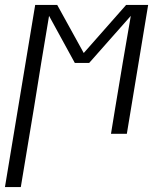

<svg xmlns="http://www.w3.org/2000/svg" viewBox="-40 -540 660 775"><path d="M-20 215 102 -520H191L298 -326L469 -520H558L472 0H408L425 -104Q440 -197 456 -290Q472 -383 488 -476L320 -286H262L158 -476Q142 -383 127 -290Q112 -197 97 -104L44 215Z"/></svg>

Font: Iosevka Light Extended
Style: Italic
Weight: 300
Width: 7
Italic angle: -9°
Monospace: yes
Designer: Belleve Invis
Foundry: Belleve Invis
Version: Version 32.5.0; ttfautohint (v1.8.4)